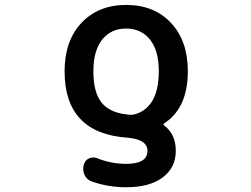

<svg xmlns="http://www.w3.org/2000/svg" viewBox="-20 -577 1040 794"><path d="M502 197.3Q426.8 197.3 360.4 173.8Q339.8 167 330.1 147.5Q324.2 133.8 324.2 120.1Q324.2 113.3 326.2 105.5Q330.1 86.9 347.7 78.1Q357.4 74.2 367.2 74.2Q375 74.2 383.8 78.1Q441.4 100.6 502 100.6Q589.8 100.6 589.8 46.9Q589.8 -1 505.9 -7.8Q377 -16.6 312 -85.4Q247.1 -154.3 247.1 -282.2Q247.1 -408.2 316.9 -482.4Q386.7 -556.6 502 -556.6Q617.2 -556.6 687 -482.4Q756.8 -408.2 756.8 -282.2Q756.8 -200.2 728.5 -144.5Q704.1 -95.7 658.2 -66.4Q656.2 -65.4 656.2 -63Q656.2 -60.5 658.2 -58.6Q707 -22.5 707 46.9Q707 116.2 652.3 157.2Q598.6 197.3 502 197.3ZM506.8 -103.5Q510.7 -103.5 514.6 -102.5Q519.5 -102.5 522.9 -102.5Q526.4 -102.5 529.3 -102.5Q578.1 -112.3 606.4 -154.3Q636.7 -200.2 636.7 -282.2Q636.7 -367.2 600.6 -413.1Q563.5 -459 501.5 -459Q439.5 -459 402.3 -413.1Q366.2 -367.2 366.2 -282.2Q366.2 -194.3 400.4 -152.3Q434.6 -110.4 506.8 -103.5Z"/></svg>

Font: Rounded Mgen+ 1mn medium
Style: Regular
Weight: 500
Designer: [Source Han Sans]
Ryoko NISHIZUKA  (kana & ideographs); Paul D. Hunt (Latin, Greek & Cyrillic); Wenlong ZHANG  (bopomofo
Version: Version 1.059.20150602